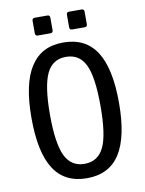

<svg xmlns="http://www.w3.org/2000/svg" viewBox="-98 -971 798 1054"><g transform="rotate(-10 301.0 -444.5)"><path d="M254.9 -818.8V-888.7Q254.9 -903.3 240.2 -903.3H170.4Q155.8 -903.3 155.8 -888.7V-818.8Q155.8 -804.2 170.4 -804.2H240.2Q254.9 -804.2 254.9 -818.8ZM445.8 -818.8V-888.7Q445.8 -903.3 431.2 -903.3H361.8Q347.2 -903.3 347.2 -888.7V-818.8Q347.2 -804.2 361.8 -804.2H431.2Q445.8 -804.2 445.8 -818.8ZM484.9 -79.6Q544.9 -173.3 544.9 -363.8Q544.9 -554.7 484.9 -648.4Q424.8 -742.2 300.8 -742.2Q238.3 -742.2 193.4 -719Q148.4 -695.8 117.7 -648.4Q57.1 -555.7 57.1 -363.8Q57.1 -171.9 117.2 -78.9Q177.2 14.2 300.8 14.2Q424.8 14.2 484.9 -79.6ZM193.4 -134.8Q160.2 -205.1 160.2 -363.8Q160.2 -522.9 193.4 -593.3Q226.6 -662.1 300.8 -662.1Q376.5 -662.1 409.2 -593.3Q441.9 -525.9 441.9 -363.8Q441.9 -201.7 409.2 -134.8Q376.5 -65.9 300.8 -65.9Q226.6 -65.9 193.4 -134.8Z"/></g></svg>

Font: Hack Dev
Style: Regular
Weight: 400
Designer: Christopher Simpkins
Foundry: Christopher Simpkins
Version: Version 2.0315